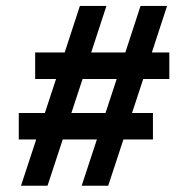

<svg xmlns="http://www.w3.org/2000/svg" viewBox="-20 -667 616 629"><path d="M48.8 -58.6 98.6 -210H41.5V-296.9H127L163.6 -408.2H95.2V-495.1H191.9L241.7 -647.5H328.6L278.8 -495.1H390.6L440.4 -647.5H527.3L477.5 -495.1H534.7V-408.2H449.2L412.6 -296.9H481V-210H384.3L334.5 -58.6H247.6L297.4 -210H185.5L135.7 -58.6ZM213.9 -296.9H325.7L362.3 -408.2H250.5Z"/></svg>

Font: Kay Pho Du
Style: Bold
Weight: 700
Designer: Victor Gaultney, Khu Oo Reh
Foundry: SIL International
Version: Version 3.000